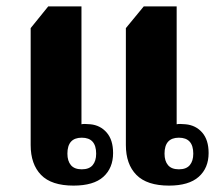

<svg xmlns="http://www.w3.org/2000/svg" viewBox="-20 -572 698 601"><path d="M210 9Q141 9 108.5 -24.5Q76 -58 76 -118V-484L131 -552H235V-183Q242 -185 263 -183Q294 -180 314 -157Q334 -134 334 -93Q334 -46 303.5 -18.5Q273 9 210 9ZM509 9Q440 9 407 -24.5Q374 -58 374 -118V-484L430 -552H533V-183Q541 -185 561 -183Q593 -180 613 -157Q633 -134 633 -93Q633 -46 602 -18.5Q571 9 509 9ZM236 -42Q259 -42 270 -55Q281 -68 281 -91Q281 -141 236 -141Q191 -141 191 -91Q191 -68 202 -55Q213 -42 236 -42ZM540 -42Q563 -42 574 -55Q585 -68 585 -91Q585 -141 540 -141Q495 -141 495 -91Q495 -68 506 -55Q517 -42 540 -42Z"/></svg>

Font: Noto Serif Thai SemiCondensed ExtraBold
Style: Regular
Weight: 800
Width: 4
Designer: Monotype Design Team
Foundry: Monotype Imaging Inc.
Version: Version 2.002; ttfautohint (v1.8.4.7-5d5b)